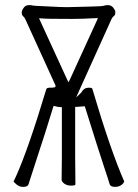

<svg xmlns="http://www.w3.org/2000/svg" viewBox="-20 -721 540 751"><path d="M430 10Q413 10 409 0Q404 -18 386 -71.5Q368 -125 313 -301L312 -305H308L279 -303H274V-298V-106L275 0Q275 5 258 5Q242 5 231 -3Q221 -11 221 -18L222 -107V-297V-302H217Q207 -302 194 -306L190 -307L188 -302Q157 -200 127 -110Q97 -19 94 -8Q92 2 87 6Q82 10 69 10Q56 10 44 0Q35 -8 33 -11L43 -32Q91 -139 161 -372Q163 -378 175 -378Q187 -378 192 -379Q199 -381 197 -387L79 -646Q76 -653 69 -659Q65 -663 65 -672Q65 -680 73 -691Q80 -701 93 -701Q102 -701 105 -700Q110 -698 165 -696Q220 -693 242 -693Q265 -693 323 -695Q382 -696 388 -699Q392 -701 402 -701Q415 -701 423 -691Q431 -680 431 -676Q431 -668 430 -664Q429 -661 425 -658Q419 -653 416 -646L289 -365L278 -340L298 -359L299 -360V-361Q309 -378 327 -378Q340 -378 341 -374Q412 -134 466 -11Q464 -5 457 1Q446 10 430 10ZM248 -399 253 -409 360 -643 363 -650H355Q300 -647 262 -647Q158 -647 142 -649L133 -650L136 -642L243 -409Z"/></svg>

Font: LXGW WenKai Mono TC Light
Style: Regular
Weight: 300
Designer: LXGW / Fontworks Inc.
Foundry: LXGW / Fontworks Inc.
Version: Version 1.330